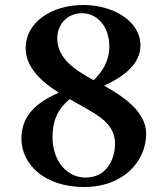

<svg xmlns="http://www.w3.org/2000/svg" viewBox="-20 -740 673 771"><path d="M544 -557C544 -659 429 -720 315 -720C186 -720 83 -650 83 -547C83 -468 149 -410 216 -368C143 -335 66 -287 66 -184C66 -76 164 11 317 11C481 11 567 -98 567 -202C567 -292 476 -352 398 -396C462 -425 544 -476 544 -557ZM191 -188C191 -248 206 -297 260 -342L311 -313C374 -277 442 -242 442 -163C442 -110 415 -27 323 -27C247 -27 191 -96 191 -188ZM210 -586C210 -646 254 -687 309 -687C373 -687 419 -630 419 -554C419 -493 390 -451 356 -418C281 -459 210 -505 210 -586Z"/></svg>

Font: Ortica Linear
Style: Bold
Weight: 700
Designer: Benedetta Bovani
Foundry: Collletttivo
Version: Version 2.000;Glyphs 3.1.2 (3151)